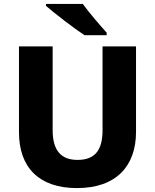

<svg xmlns="http://www.w3.org/2000/svg" viewBox="-20 -951 792 981"><path d="M403 -931H215V-921C258 -883 360 -805 412 -771H525V-784C492 -821 435 -886 403 -931ZM675 -277V-714H504V-287C504 -184 466 -134 376 -134C292 -134 249 -182 249 -286V-714H77V-275C77 -95 180 10 373 10C575 10 675 -104 675 -277Z"/></svg>

Font: Noto Sans Myanmar UI ExtraBold
Style: Regular
Weight: 800
Designer: Monotype Design Team
Foundry: Monotype Imaging Inc.
Version: Version 2.103